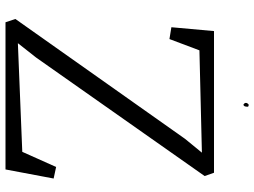

<svg xmlns="http://www.w3.org/2000/svg" viewBox="-133 -791 924 698"><g transform="rotate(90 329.0 -442.0)"><path d="M49 0ZM620 -724 189 -111 137 -45 532 -61 587 -184 629 -175 596 0H61L49 -36L485 -653L535 -714L163 -705L122 -596L79 -603L93 -758H608ZM368 -880Q368 -865 360 -865Q360 -865 357 -867.5Q354 -870 354 -874Q354 -877 356.5 -880.5Q359 -884 361 -884Q368 -884 368 -880Z"/></g></svg>

Font: Martel Light
Style: Regular
Weight: 300
Designer: Dan Reynolds
Foundry: Dan Reynolds
Version: Version 1.001; ttfautohint (v1.1) -l 5 -r 5 -G 72 -x 0 -D la